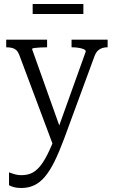

<svg xmlns="http://www.w3.org/2000/svg" viewBox="-20 -707 566 958"><path d="M143 -687H396V-637H143ZM290 -41 279 -9 244 15 75 -436Q69 -450 60.5 -457.5Q52 -465 40 -468Q28 -471 11 -471V-509H215V-471H214Q197 -471 179.5 -470Q162 -469 151 -467.5Q140 -466 140 -462ZM300 -15Q275 52 251.5 99.5Q228 147 203 176Q178 205 149.5 218Q121 231 87 231Q65 231 50 227Q35 223 25 217V153Q29 154 38 157.5Q47 161 59.5 164Q72 167 87 167Q113 167 134 158.5Q155 150 175 128Q195 106 216 65Q237 24 261 -41L267 -57L408 -450Q408 -457 398 -461.5Q388 -466 372 -468.5Q356 -471 339 -471H337V-509H517V-471H515Q503 -471 491 -467.5Q479 -464 469 -455Q459 -446 452 -428Z"/></svg>

Font: Roboto Serif 28pt Condensed Light
Style: Regular
Weight: 300
Width: 3
Designer: Greg Gazdowicz
Foundry: Commercial Type
Version: Version 1.008